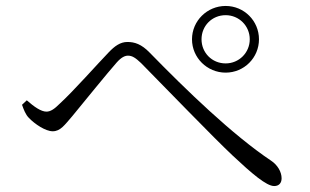

<svg xmlns="http://www.w3.org/2000/svg" viewBox="-20 -699 1040 645"><path d="M625 -567C625 -505 676 -455 738 -455C800 -455 850 -505 850 -567C850 -629 800 -679 738 -679C676 -679 625 -629 625 -567ZM657 -567C657 -612 692 -648 738 -648C783 -648 819 -612 819 -567C819 -522 783 -486 738 -486C692 -486 657 -522 657 -567ZM54 -347C60 -330 66 -314 77 -303C97 -282 133 -258 157 -258C183 -258 197 -279 223 -309C260 -354 341 -454 372 -489C388 -507 400 -512 410 -512C424 -512 435 -505 454 -487C534 -406 698 -236 762 -176C826 -116 875 -74 901 -74C917 -74 926 -84 926 -100C926 -122 912 -145 891 -159C761 -246 606 -396 483 -522C455 -551 432 -558 408 -558C384 -558 365 -544 345 -523C311 -488 226 -392 181 -351C163 -333 150 -324 136 -324C118 -324 95 -340 70 -362Z"/></svg>

Font: Noto Serif SC Light
Style: Regular
Weight: 300
Designer: Ryoko NISHIZUKA 西塚涼子 (kana & ideographs); Frank Grießhammer (Latin, Greek & Cyrillic); Wenlong ZHANG 张文龙 (bopomofo); San
Foundry: Adobe
Version: Version 2.001;hotconv 1.1.0;makeotfexe 2.6.0